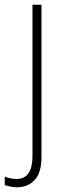

<svg xmlns="http://www.w3.org/2000/svg" viewBox="-54 -549 279 810"><path d="M19 241Q2 241 -11 238Q-24 235 -34 232V196Q-22 201 -9.5 203.5Q3 206 16 206Q83 206 83 109V-529H121V113Q121 180 92 210.5Q63 241 19 241Z"/></svg>

Font: Noto Sans Armenian SemiCondensed ExtraLight
Style: Regular
Weight: 200
Width: 4
Designer: Monotype Design Team
Foundry: Monotype Imaging Inc.
Version: Version 2.008; ttfautohint (v1.8.4.7-5d5b)